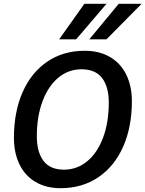

<svg xmlns="http://www.w3.org/2000/svg" viewBox="-20 -976 762 1006"><path d="M53 -254Q53 -389 98 -492Q143 -595 227 -652.5Q311 -710 424 -710Q500 -710 556 -677.5Q612 -645 641.5 -585Q671 -525 671 -446Q671 -311 625.5 -208Q580 -105 495.5 -47.5Q411 10 297 10Q222 10 166.5 -22.5Q111 -55 82 -115Q53 -175 53 -254ZM550 -438Q550 -521 515 -567Q480 -613 407 -613Q338 -613 285 -568.5Q232 -524 202.5 -444.5Q173 -365 173 -262Q173 -179 208 -133Q243 -87 315 -87Q384 -87 437.5 -131.5Q491 -176 520.5 -256Q550 -336 550 -438ZM422 -956H538L379 -770H290ZM602 -956H722L538 -770H448Z"/></svg>

Font: Niramit SemiBold
Style: Italic
Weight: 600
Italic angle: -10°
Designer: Katatrad Aksorn Co.,Ltd.
Foundry: Cadson Demak Co.,Ltd.
Version: Version 1.001; ttfautohint (v1.6)